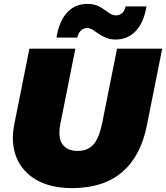

<svg xmlns="http://www.w3.org/2000/svg" viewBox="-20 -950 853 986"><path d="M350 16Q241 16 168 -25.5Q95 -67 64.5 -141.5Q34 -216 54 -315L131 -700H367L291 -319Q276 -245 300 -210Q324 -175 379 -175Q430 -175 459.5 -207.5Q489 -240 505 -319L581 -700H813L734 -305Q703 -148 607 -66Q511 16 350 16ZM574 -747Q546 -747 524.5 -756Q503 -765 486.5 -776.5Q470 -788 456 -797Q442 -806 428 -806Q409 -806 395.5 -793Q382 -780 377 -757H270Q284 -842 325 -886Q366 -930 428 -930Q466 -930 491.5 -915.5Q517 -901 536.5 -886Q556 -871 575 -871Q595 -871 608 -883.5Q621 -896 625 -917H732Q719 -835 677.5 -791Q636 -747 574 -747Z"/></svg>

Font: Montserrat Black
Style: Italic
Weight: 900
Italic angle: -11.3°
Designer: Julieta Ulanovsky
Foundry: Julieta Ulanovsky
Version: Version 9.000; ttfautohint (v1.8.4.7-5d5b)